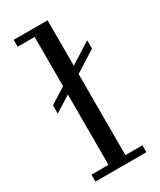

<svg xmlns="http://www.w3.org/2000/svg" viewBox="-191 -815 734 880"><g transform="rotate(-30 176.0 -375.0)"><path d="M41 -36.5H131V-409L47 -356V-400L131 -453V-713.5H41V-750H220.5V-509.5L332 -580V-536L220.5 -465.5V-36.5H310.5V0H41Z"/></g></svg>

Font: Bodoni* 06pt
Style: Regular
Weight: 400
Version: Version 2.3